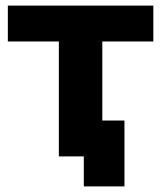

<svg xmlns="http://www.w3.org/2000/svg" viewBox="-20 -558 575 685"><path d="M424 -128V107H279V0H190V-410H8V-538H527V-410H345V-128Z"/></svg>

Font: CMG Sans
Style: Bold
Weight: 700
Designer: Julieta Ulanovsky
Foundry: Julieta Ulanovsky
Version: Version 7.200